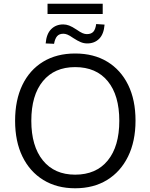

<svg xmlns="http://www.w3.org/2000/svg" viewBox="-20 -1001 807 1030"><path d="M383 9Q285 9 212.5 -35.5Q140 -80 100.5 -161Q61 -242 61 -353Q61 -464 100 -545Q139 -626 211.5 -670Q284 -714 383 -714Q483 -714 555.5 -670Q628 -626 667.5 -545.5Q707 -465 707 -354Q707 -243 667 -161.5Q627 -80 554.5 -35.5Q482 9 383 9ZM383 -64Q496 -64 558 -140Q620 -216 620 -353Q620 -490 558 -565.5Q496 -641 383 -641Q272 -641 210 -565.5Q148 -490 148 -353Q148 -217 210 -140.5Q272 -64 383 -64ZM235 -926V-981H531V-926ZM448 -768Q430 -768 413 -775Q396 -782 373 -797Q353 -811 341.5 -815.5Q330 -820 320 -820Q298 -820 286.5 -807Q275 -794 270 -766L225 -768Q229 -819 254.5 -844.5Q280 -870 319 -870Q335 -870 351 -864Q367 -858 391 -842Q411 -828 423 -823Q435 -818 446 -818Q469 -818 480.5 -830.5Q492 -843 496 -872L541 -869Q537 -818 512 -793Q487 -768 448 -768Z"/></svg>

Font: Nunito Sans
Style: Regular
Weight: 400
Designer: Vernon Adams
Foundry: Vernon Adams
Version: Version 3.101; ttfautohint (v1.8.4.7-5d5b);gftools[0.9.27]